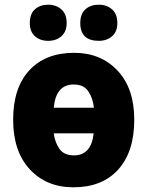

<svg xmlns="http://www.w3.org/2000/svg" viewBox="-20 -788 630 818"><path d="M401 -614Q435 -614 457.5 -633.5Q480 -653 480 -690Q480 -728 457.5 -748Q435 -768 401 -768Q366 -768 344 -748.5Q322 -729 322 -690Q322 -614 401 -614ZM185 -614Q219 -614 241.5 -633.5Q264 -653 264 -690Q264 -728 241.5 -748Q219 -768 185 -768Q151 -768 129 -748.5Q107 -729 107 -690Q107 -653 129 -633.5Q151 -614 185 -614ZM296 -563Q174 -563 105 -488.5Q36 -414 36 -278Q36 -143 107 -66.5Q178 10 293 10Q415 10 483.5 -65.5Q552 -141 552 -278Q552 -412 480.5 -487.5Q409 -563 296 -563ZM380 -329H209Q218 -428 294 -428Q337 -428 356.5 -398.5Q376 -369 380 -329ZM209 -220H379Q369 -126 295 -126Q253 -126 233.5 -153.5Q214 -181 209 -220Z"/></svg>

Font: Noto Sans UI SemiCondensed Black
Style: Regular
Weight: 900
Width: 4
Designer: Monotype Design Team
Foundry: Monotype Imaging Inc.
Version: 1.001